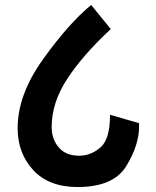

<svg xmlns="http://www.w3.org/2000/svg" viewBox="-20 -735 627 773"><path d="M188 -223Q188 -175 216.5 -141.5Q245 -108 299 -108Q345 -108 384 -141Q423 -174 423 -273L540 -239V-226Q540 -151 488.5 -66.5Q437 18 292 18Q177 18 114 -50Q51 -118 51 -219Q51 -354 154 -497.5Q257 -641 347 -715L426 -618Q314 -514 251 -418Q188 -322 188 -223Z"/></svg>

Font: Palanquin Dark
Style: Regular
Weight: 400
Designer: Pria Ravichandran
Version: Version 1.001